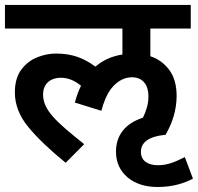

<svg xmlns="http://www.w3.org/2000/svg" viewBox="-20 -642 799 775"><path d="M448.2 -29.8C448.2 12.7 463.9 47.4 494.6 73.7C525.4 99.6 565.9 112.8 616.2 112.8C678.7 112.8 724.1 97.2 758.8 79.1L726.1 -7.8C679.2 15.6 651.9 24.9 617.2 24.9C576.7 24.9 548.8 6.8 548.8 -28.8C548.8 -65.4 576.2 -90.8 648.9 -98.1V-99.1C675.8 -145.5 692.9 -197.8 692.9 -254.9C692.9 -298.3 683.1 -333 663.1 -359.9C643.1 -386.7 617.7 -404.8 586.9 -415V-526.9H750V-622.1H0V-526.9H474.1V-421.9C431.6 -415.5 395 -398.9 365.2 -373C316.9 -408.7 270 -425.8 206.1 -425.8C180.7 -425.8 155.3 -420.9 129.9 -410.6C104.5 -400.4 83 -383.8 65.9 -360.8C48.8 -337.9 40 -307.1 40 -269C40 -219.7 58.1 -173.3 93.8 -129.9C129.4 -86.4 179.7 -38.1 245.1 15.1L319.8 -60.1C204.6 -151.9 153.8 -198.2 153.8 -261.2C153.8 -299.8 179.2 -328.1 226.1 -328.1C257.8 -328.1 283.2 -314.9 307.1 -295.9C296.9 -275.4 288.6 -252.9 282.2 -228L389.2 -194.8C398.9 -231.4 411.1 -259.8 425.3 -279.8C454.1 -318.8 486.8 -330.1 512.2 -330.1C551.8 -330.1 579.1 -305.2 579.1 -252C579.1 -221.2 570.3 -194.8 557.1 -167C483.4 -143.1 448.2 -94.2 448.2 -29.8Z"/></svg>

Font: Noto Reveo Sans
Style: Regular
Weight: 600
Designer: Monotype Design Team
Foundry: Monotype Imaging Inc.
Version: Version 2.007